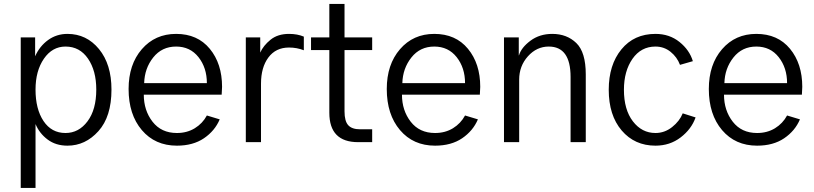

<svg xmlns="http://www.w3.org/2000/svg" viewBox="-20 -713 4085 963"><path d="M158.2 -263.7Q158.2 -166 198.2 -106Q238.3 -45.9 308.6 -45.9Q375 -45.9 418.9 -104.5Q462.9 -163.1 462.9 -263.7Q462.9 -358.4 421.4 -418.9Q379.9 -479.5 308.6 -479.5Q242.2 -479.5 200.2 -418.5Q158.2 -357.4 158.2 -263.7ZM84 229.5V-525.4H156.2V-430.7Q178.7 -481.4 221.2 -512.2Q263.7 -543 318.4 -543Q414.1 -543 476.6 -466.8Q539.1 -390.6 539.1 -263.7Q539.1 -127.9 473.6 -55.2Q408.2 17.6 318.4 17.6Q259.8 17.6 218.8 -13.2Q177.7 -43.9 158.2 -90.8V229.5Z M625 -266.6Q625 -389.6 691.4 -466.3Q757.8 -543 863.3 -543Q970.7 -543 1032.2 -468.3Q1093.8 -393.6 1093.8 -277.3Q1093.8 -263.7 1091.8 -238.3H701.2Q701.2 -159.2 745.1 -102.5Q789.1 -45.9 867.2 -45.9Q918 -45.9 957 -69.8Q996.1 -93.8 1017.6 -133.8L1082 -114.3Q1057.6 -56.6 1002.9 -19.5Q948.2 17.6 867.2 17.6Q757.8 17.6 691.4 -60.5Q625 -138.7 625 -266.6ZM703.1 -295.9H1017.6Q1017.6 -373 975.6 -426.3Q933.6 -479.5 863.3 -479.5Q792 -479.5 748.5 -424.8Q705.1 -370.1 703.1 -295.9Z M1212.9 0V-525.4H1285.2V-449.2Q1300.8 -484.4 1336.9 -513.7Q1373 -543 1429.7 -543Q1471.7 -543 1503.9 -529.3V-460.9Q1468.8 -474.6 1429.7 -474.6Q1363.3 -474.6 1326.2 -424.8Q1289.1 -375 1289.1 -293V0Z M1540 -461.9V-525.4H1631.8V-693.4H1708V-525.4H1846.7V-461.9H1708V-154.3Q1708 -105.5 1726.6 -85Q1745.1 -64.5 1786.1 -64.5H1846.7V0H1776.4Q1631.8 0 1631.8 -147.5V-461.9Z M1919.9 -266.6Q1919.9 -389.6 1986.3 -466.3Q2052.7 -543 2158.2 -543Q2265.6 -543 2327.1 -468.3Q2388.7 -393.6 2388.7 -277.3Q2388.7 -263.7 2386.7 -238.3H1996.1Q1996.1 -159.2 2040 -102.5Q2084 -45.9 2162.1 -45.9Q2212.9 -45.9 2252 -69.8Q2291 -93.8 2312.5 -133.8L2377 -114.3Q2352.5 -56.6 2297.9 -19.5Q2243.2 17.6 2162.1 17.6Q2052.7 17.6 1986.3 -60.5Q1919.9 -138.7 1919.9 -266.6ZM1998 -295.9H2312.5Q2312.5 -373 2270.5 -426.3Q2228.5 -479.5 2158.2 -479.5Q2086.9 -479.5 2043.5 -424.8Q2000 -370.1 1998 -295.9Z M2507.8 0V-525.4H2582V-435.5H2583Q2594.7 -474.6 2640.6 -508.8Q2686.5 -543 2750 -543Q2823.2 -543 2870.6 -497.1Q2918 -451.2 2918 -339.8V0H2841.8V-327.1Q2841.8 -479.5 2732.4 -479.5Q2671.9 -479.5 2627.9 -430.7Q2584 -381.8 2584 -313.5V0Z M3033.2 -262.7Q3033.2 -387.7 3096.7 -465.3Q3160.2 -543 3267.6 -543Q3337.9 -543 3388.2 -502.4Q3438.5 -461.9 3455.1 -406.2L3390.6 -387.7Q3376 -426.8 3343.3 -453.1Q3310.5 -479.5 3267.6 -479.5Q3195.3 -479.5 3152.3 -418Q3109.4 -356.4 3109.4 -262.7Q3109.4 -163.1 3154.3 -104.5Q3199.2 -45.9 3267.6 -45.9Q3313.5 -45.9 3351.1 -75.7Q3388.7 -105.5 3404.3 -144.5L3468.8 -124Q3448.2 -65.4 3394 -23.9Q3339.8 17.6 3267.6 17.6Q3163.1 17.6 3098.1 -58.6Q3033.2 -134.8 3033.2 -262.7Z M3535.2 -266.6Q3535.2 -389.6 3601.6 -466.3Q3668 -543 3773.4 -543Q3880.9 -543 3942.4 -468.3Q4003.9 -393.6 4003.9 -277.3Q4003.9 -263.7 4002 -238.3H3611.3Q3611.3 -159.2 3655.3 -102.5Q3699.2 -45.9 3777.3 -45.9Q3828.1 -45.9 3867.2 -69.8Q3906.2 -93.8 3927.7 -133.8L3992.2 -114.3Q3967.8 -56.6 3913.1 -19.5Q3858.4 17.6 3777.3 17.6Q3668 17.6 3601.6 -60.5Q3535.2 -138.7 3535.2 -266.6ZM3613.3 -295.9H3927.7Q3927.7 -373 3885.7 -426.3Q3843.8 -479.5 3773.4 -479.5Q3702.1 -479.5 3658.7 -424.8Q3615.2 -370.1 3613.3 -295.9Z"/></svg>

Font: Gothic A1
Style: Regular
Weight: 400
Designer: HanYang I&C Co.,Ltd.
Foundry: HanYang I&C Co.,Ltd.
Version: Version 2.50